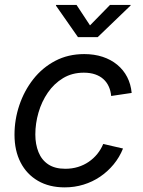

<svg xmlns="http://www.w3.org/2000/svg" viewBox="-20 -770 595 801"><path d="M250 11.7Q185.5 11.7 138.4 -15.6Q91.3 -43 65.9 -92.3Q40.5 -141.6 40.5 -208Q40.5 -271.5 60.8 -331.5Q81.1 -391.6 118.9 -439.7Q156.7 -487.8 210.4 -516.1Q264.2 -544.4 331.5 -544.4Q373 -544.4 408 -533Q442.9 -521.5 469 -500Q495.1 -478.5 510.5 -448.7Q525.9 -418.9 529.3 -382.3L443.8 -369.6Q441.9 -391.1 433.8 -408.9Q425.8 -426.8 411.6 -439.7Q397.5 -452.6 377 -459.7Q356.4 -466.8 329.6 -466.8Q280.8 -466.8 243.2 -444.1Q205.6 -421.4 179.7 -383.8Q153.8 -346.2 140.6 -300.5Q127.4 -254.9 127.4 -209Q127.4 -168 140.6 -135.3Q153.8 -102.5 181.4 -84.2Q209 -65.9 252.4 -65.9Q280.8 -65.9 305.4 -73.5Q330.1 -81.1 350.3 -95Q370.6 -108.9 386 -127.9Q401.4 -147 410.6 -169.4L493.2 -150.4Q478.5 -113.8 453.9 -84Q429.2 -54.2 397.5 -32.7Q365.7 -11.2 328.4 0.2Q291 11.7 250 11.7ZM299.3 -749.5 355.5 -664.1 439 -749.5H525.4L524.4 -746.6L387.7 -615.2H305.2L213.4 -746.6L213.9 -749.5Z"/></svg>

Font: Inter 20pt
Style: Italic
Weight: 400
Italic angle: -9.3988°
Version: Version 4.001;git-66647c0bb